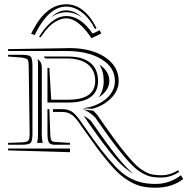

<svg xmlns="http://www.w3.org/2000/svg" viewBox="-20 -749 874 895"><path d="M218.8 -668.9Q252 -700.7 288.6 -700.7Q326.7 -700.7 361.3 -668.9Q326.2 -691.9 289.1 -691.9Q252.4 -691.9 218.8 -668.9ZM444.8 -607.9 452.1 -592.8 406.2 -570.8 397.9 -583Q372.6 -620.1 344.2 -641.8Q315.9 -663.6 289.1 -663.6Q263.7 -663.6 234.4 -645.3Q205.1 -627 177.2 -585.9L168.9 -574.7L162.1 -577.1L171.4 -592.3Q227.5 -674.3 289.1 -674.3Q355.5 -674.3 411.6 -592.3ZM430.2 -617.7 422.9 -613.8Q397.9 -663.6 362.1 -690.9Q326.2 -718.3 288.6 -718.3Q210.9 -718.3 149.4 -601.1L141.6 -585.4L125 -591.8L134.3 -609.4Q196.8 -729 288.6 -729Q374 -729 430.2 -617.7ZM17.6 -56.6H306.2V-39.6L17.6 -47.9ZM296.4 -271H201.2V-432.6H210L218.8 -284.2H297.4Q423.8 -284.2 423.8 -371.6Q423.8 -421.4 389.4 -449Q355 -476.6 288.6 -476.6H191.9L183.6 -485.4H297.4Q365.2 -485.4 401.1 -456.1Q437 -426.8 437 -371.6Q437 -271 296.4 -271ZM214.4 -122.6Q215.3 -102.5 219.2 -95.5Q223.1 -88.4 235.8 -87.4L306.2 -83V-74.2H235.8Q213.4 -74.2 207.3 -85.9Q201.2 -97.7 201.2 -127V-240.2H210ZM17.6 -485.4V-493.7H78.6Q114.3 -493.7 122.8 -485.4Q131.3 -477.1 131.3 -441.4V-127Q131.3 -91.3 122.8 -82.8Q114.3 -74.2 78.6 -74.2H17.6V-83L80.6 -85.4Q105.5 -86.4 111.8 -93.5Q118.2 -100.6 118.2 -126L113.8 -441.4Q113.3 -466.3 108.4 -471.7Q103.5 -477.1 78.6 -481ZM409.7 -241.7 363.3 -244.6Q428.2 -250.5 471.9 -286.1Q515.6 -321.8 515.6 -371.6Q515.6 -434.6 453.1 -472.9Q390.6 -511.2 288.6 -511.2H17.6V-520L287.6 -524.4Q290.5 -524.4 295.4 -524.7Q300.3 -524.9 302.7 -524.9Q406.2 -524.9 469.7 -482.4Q533.2 -439.9 533.2 -371.6Q533.2 -326.7 497.6 -291Q461.9 -255.4 409.7 -241.7ZM389.6 -180.7Q381.3 -194.3 370.6 -209Q388.7 -199.7 403.8 -185.5Q477.5 -79.6 521.2 -24.7Q564.9 30.3 600.1 59.6Q559.6 38.1 513.2 -15.6Q466.8 -69.3 389.6 -180.7ZM439.9 -295.4Q463.4 -327.1 463.4 -371.6Q463.4 -417 442.9 -448.2Q489.7 -417.5 489.7 -371.6Q489.7 -350.1 476.6 -329.8Q463.4 -309.6 439.9 -295.4ZM155.8 -472.2 157.2 -472.7 165 -464.8Q174.8 -455.1 174.8 -432.6V-127V-121.1Q174.8 -102.5 177.7 -88.9Q177.7 -87.9 178.5 -85.9Q179.2 -84 179.7 -83H152.3Q152.3 -84 153.3 -85.9Q154.3 -87.9 154.3 -88.9Q157.2 -100.6 157.2 -127V-441.4Q157.2 -462.9 155.8 -472.2ZM359.4 -161.1Q335.4 -198.2 316.4 -212.6Q297.4 -227.1 271.5 -227.1H227.1V-240.2H271.5Q302.2 -240.2 322 -223.4Q341.8 -206.5 369.1 -164.6Q418.5 -93.8 452.4 -50Q486.3 -6.3 518.1 27.1Q549.8 60.5 578.4 76.9Q606.9 93.3 636.7 100.8Q666.5 108.4 705.1 108.4Q770.5 108.4 823.7 67.9L834 85.4Q781.7 126 705.1 126Q671.9 126 645.3 120.6Q618.7 115.2 591.8 100.6Q564.9 85.9 542 66.7Q519 47.4 489 12Q459 -23.4 430.4 -62Q401.9 -100.6 359.4 -161.1ZM424.3 -200.7Q391.1 -233.9 363.3 -239.7L414.6 -232.9Q424.8 -223.6 435.1 -210.9Q479.5 -147 509.8 -105.5Q540 -64 567.6 -30.8Q595.2 2.4 614 20.3Q632.8 38.1 653.3 49.6Q673.8 61 690.9 64.5Q708 67.9 731.4 67.9Q773.4 67.9 810.1 44.4L814.9 52.7Q774.4 78.6 731.4 78.6Q706.5 78.6 687.7 75.2Q668.9 71.8 647.5 60.3Q626 48.8 606 30.8Q585.9 12.7 558.1 -20.3Q530.3 -53.2 499.3 -95.2Q468.3 -137.2 424.3 -200.7Z"/></svg>

Font: FoglihtenNo03
Style: Regular
Weight: 500
Version: Version 0.59